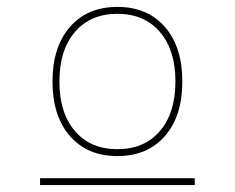

<svg xmlns="http://www.w3.org/2000/svg" viewBox="-20 -760 680 556"><path d="M96 -224V-244H544V-224ZM182.5 -366Q132 -424 132 -524Q132 -624 182.5 -682Q233 -740 320 -740Q407 -740 457.5 -682Q508 -624 508 -524Q508 -424 457.5 -366Q407 -308 320 -308Q233 -308 182.5 -366ZM197 -380.5Q242 -328 320 -328Q398 -328 443 -380.5Q488 -433 488 -524Q488 -615 443 -667.5Q398 -720 320 -720Q242 -720 197 -667.5Q152 -615 152 -524Q152 -433 197 -380.5Z"/></svg>

Font: M PLUS 1p Thin
Style: Regular
Weight: 250
Version: Version 1.062